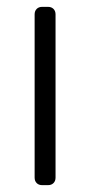

<svg xmlns="http://www.w3.org/2000/svg" viewBox="-20 -540 263 560"><path d="M120 0H103Q93 0 87 -6Q81 -12 81 -22V-498Q81 -508 87 -514Q93 -520 103 -520H120Q130 -520 136 -514Q142 -508 142 -498V-22Q142 -12 136 -6Q130 0 120 0Z"/></svg>

Font: Hezaedrus Light
Style: Regular
Weight: 300
Designer: Hubert & Fischer
Foundry: Hubert & Fischer
Version: Version 1.10;September 3, 2019;FontCreator 11.5.0.2425 64-bi